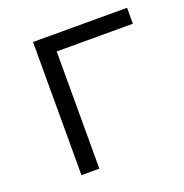

<svg xmlns="http://www.w3.org/2000/svg" viewBox="-95 -570 627 656"><g transform="rotate(-20 218.5 -242.0)"><path d="M435 -426H158V0H93V-484H435Z"/></g></svg>

Font: Montserrat Ace
Style: Regular
Weight: 400
Designer: Julieta Ulanovsky
Foundry: Julieta Ulanovsky
Version: Version 1